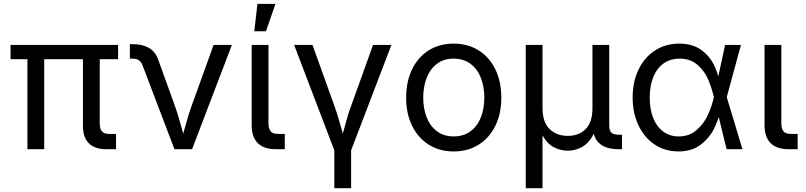

<svg xmlns="http://www.w3.org/2000/svg" viewBox="-20 -781 4218 1005"><path d="M414.1 -121.1V-518.1H502V-139.2Q502 -107.4 513.2 -93.8Q524.4 -80.1 551.3 -80.1H587.4V0H536.1Q475.6 0 444.8 -31.2Q414.1 -62.5 414.1 -121.1ZM123.5 -518.1H211.4V0H123.5ZM35.2 -545.9H598.1V-471.2H35.2Z M671.9 -474.1H659.7V-549.8H674.3Q726.6 -549.8 760 -530Q793.5 -510.3 808.1 -469.2L897 -222.2Q907.2 -193.4 915.8 -164.3Q924.3 -135.3 935.5 -94.2L955.6 -24.9H923.3Q929.7 -45.9 941.4 -89.8Q953.6 -133.8 962.2 -163.3Q970.7 -192.9 981.4 -222.2L1098.1 -545.9H1193.8L985.4 0H893.1L727.1 -436.5Q719.2 -457.5 706.8 -465.8Q694.3 -474.1 671.9 -474.1Z M1297.4 -125V-545.9H1385.3V-136.7Q1385.3 -106.9 1396.7 -93.5Q1408.2 -80.1 1432.6 -80.1H1470.7V0H1423.8Q1360.4 0 1328.9 -32.2Q1297.4 -64.5 1297.4 -125ZM1327.6 -760.7H1421.9L1372.1 -617.2H1311Z M1519.5 -545.9H1615.7L1731.9 -222.2Q1742.2 -193.8 1752.2 -159.9Q1762.2 -126 1771 -94.2Q1783.7 -47.4 1790.5 -24.9H1758.3Q1769.5 -63 1778.3 -95.7Q1790.5 -140.6 1798.3 -167.5Q1806.2 -194.3 1816.4 -222.2L1932.6 -545.9H2028.8L1816.4 9.8H1731.4ZM1730 -3.9H1817.9V204.1H1730Z M2106 -269.5Q2106 -354 2137 -418.2Q2168 -482.4 2224.4 -517.6Q2280.8 -552.7 2354.5 -552.7Q2428.2 -552.7 2484.9 -517.6Q2541.5 -482.4 2572.8 -418.2Q2604 -354 2604 -269.5Q2604 -186 2572.8 -122.3Q2541.5 -58.6 2484.9 -23.4Q2428.2 11.7 2354.5 11.7Q2281.2 11.7 2224.9 -23.4Q2168.5 -58.6 2137.2 -122.3Q2106 -186 2106 -269.5ZM2515.1 -269.5Q2515.1 -325.7 2497.6 -372.1Q2480 -418.5 2443.6 -446.3Q2407.2 -474.1 2354.5 -474.1Q2302.2 -474.1 2266.4 -446.5Q2230.5 -418.9 2212.9 -372.3Q2195.3 -325.7 2195.3 -269.5Q2195.3 -213.9 2212.9 -168Q2230.5 -122.1 2266.4 -94.5Q2302.2 -66.9 2354.5 -66.9Q2407.2 -66.9 2443.6 -94.5Q2480 -122.1 2497.6 -168Q2515.1 -213.9 2515.1 -269.5Z M2731.9 -545.9H2819.8V-214.8Q2819.8 -142.1 2856.4 -106Q2893.1 -69.8 2952.1 -69.8Q3010.7 -69.8 3045.9 -105.7Q3081.1 -141.6 3081.1 -214.8V-545.9H3168.9V-123.5Q3168.9 -96.7 3180.7 -86.2Q3192.4 -75.7 3221.7 -75.7H3235.8V0H3218.3Q3150.9 0 3116.9 -31Q3083 -62 3083 -122.6V-171.9H3103.5Q3103.5 -105 3079.3 -64.9Q3055.2 -24.9 3020.8 -8.5Q2986.3 7.8 2951.7 7.8Q2917 7.8 2882.6 -8.5Q2848.1 -24.9 2824.2 -64.9Q2800.3 -105 2800.3 -171.9H2819.8V204.1H2731.9Z M3291.5 -270.5Q3291.5 -353 3322.5 -417.2Q3353.5 -481.4 3408.9 -517.1Q3464.4 -552.7 3535.2 -552.7Q3603.5 -552.7 3648.4 -521Q3693.4 -489.3 3716.6 -442.1Q3739.7 -395 3749 -342.3H3780.8L3783.7 -274.4L3866.2 0H3783.2L3716.3 -274.4Q3704.6 -323.2 3686.3 -366Q3668 -408.7 3631.1 -441.4Q3594.2 -474.1 3537.6 -474.1Q3489.7 -474.1 3454.3 -449.5Q3418.9 -424.8 3399.9 -378.7Q3380.9 -332.5 3380.9 -270Q3380.9 -208.5 3399.4 -162.6Q3418 -116.7 3452.4 -91.8Q3486.8 -66.9 3532.7 -66.9Q3588.4 -66.9 3626.7 -100.6Q3665 -134.3 3685.8 -180.2Q3706.5 -226.1 3716.3 -271.5L3775.4 -545.9H3858.4L3783.7 -271.5L3780.8 -206.5H3753.4Q3740.2 -151.9 3715.6 -103.8Q3690.9 -55.7 3645.3 -22Q3599.6 11.7 3531.2 11.7Q3461.4 11.7 3407 -24.4Q3352.5 -60.5 3322 -124.8Q3291.5 -189 3291.5 -270.5Z M3981.9 -125V-545.9H4069.8V-136.7Q4069.8 -106.9 4081.3 -93.5Q4092.8 -80.1 4117.2 -80.1H4155.3V0H4108.4Q4044.9 0 4013.4 -32.2Q3981.9 -64.5 3981.9 -125Z"/></svg>

Font: Inter RS Variable
Style: Regular
Weight: 400
Designer: Rasmus Andersson (customised by Maria Ramos and Noel Pretorius)
Foundry: rsms
Version: Version 3.001;Glyphs 3.2.3 (3260)